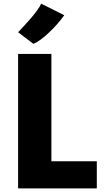

<svg xmlns="http://www.w3.org/2000/svg" viewBox="-20 -1041 584 1061"><path d="M80 0V-743H264V-150H515V0ZM164 -799 80 -863Q87.5 -870.5 106 -890.2Q124.5 -910 146 -934.8Q167.5 -959.5 184.8 -983Q202 -1006.5 207 -1021L335 -957Q319.5 -934.5 297.2 -909.2Q275 -884 250.5 -860.8Q226 -837.5 203.2 -821Q180.5 -804.5 164 -799Z"/></svg>

Font: Merriweather Sans Black
Style: Regular
Weight: 900
Designer: Eben Sorkin
Foundry: Eben Sorkin
Version: Version 1.008; ttfautohint (v1.7.19-72a1) -l 8 -r 50 -G 200 